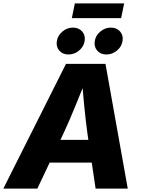

<svg xmlns="http://www.w3.org/2000/svg" viewBox="-46 -1100 829 1120"><path d="M-26.4 0 338.9 -727.5H569.3L699.2 0H511.7L464.4 -318.4Q453.6 -397 445.1 -485.1Q436.5 -573.2 429.2 -669.4H469.7Q431.2 -574.2 395.5 -486.1Q359.9 -397.9 322.8 -318.4L171.9 0ZM165 -151.4 187 -284.2H580.1L558.1 -151.4ZM574.7 -782.2Q540.5 -782.2 521 -804.9Q501.5 -827.6 506.8 -860.8Q512.2 -893.6 539.6 -916.3Q566.9 -939 600.6 -939Q634.8 -939 654.5 -916.3Q674.3 -893.6 668.9 -860.8Q663.6 -827.6 636.2 -804.9Q608.9 -782.2 574.7 -782.2ZM353.5 -782.2Q319.3 -782.2 299.8 -804.9Q280.3 -827.6 285.6 -860.8Q291 -893.6 318.4 -916.3Q345.7 -939 379.4 -939Q413.6 -939 433.3 -916.3Q453.1 -893.6 447.8 -860.8Q442.4 -827.6 415 -804.9Q387.7 -782.2 353.5 -782.2ZM678.2 -1080.1 660.6 -994.1H373L390.6 -1080.1Z"/></svg>

Font: Inter 18pt ExtraBold
Style: Italic
Weight: 800
Italic angle: -9.3988°
Designer: Rasmus Andersson
Foundry: rsms
Version: Version 4.001;git-66647c0bb